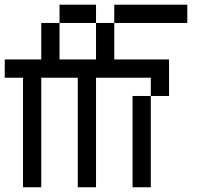

<svg xmlns="http://www.w3.org/2000/svg" viewBox="-20 -789 886 809"><path d="M538.5 0V-384.6H615.4V0ZM76.9 0V-461.5H0V-538.5H153.8V-692.3H230.8V-538.5H384.6V-692.3H461.5V-538.5H692.3V-384.6H615.4V-461.5H384.6V0H307.7V-461.5H153.8V0ZM230.8 -692.3V-769.2H384.6V-692.3ZM461.5 -692.3V-769.2H769.2V-692.3Z"/></svg>

Font: Mintsoda - Lime Green 13x16
Style: Regular
Weight: 400
Designer: Mintsoda-15
Version: Version 1.0